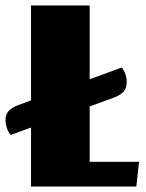

<svg xmlns="http://www.w3.org/2000/svg" viewBox="-63 -680 532 700"><path d="M444 -90 434 0H50V-215L-24 -188Q-34 -200 -38.5 -215Q-43 -230 -43 -241Q-43 -263 -31.5 -275.5Q-20 -288 4 -297L50 -314V-660H264V-391L381 -434Q399 -410 399 -381Q399 -359 387.5 -346Q376 -333 352 -324L264 -292V-90Z"/></svg>

Font: Sansita ExtraBold
Style: Regular
Weight: 800
Designer: Pablo Cosgaya
Foundry: Omnibus-Type
Version: Version 1.006